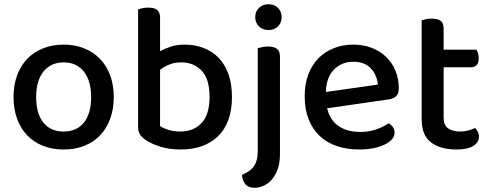

<svg xmlns="http://www.w3.org/2000/svg" viewBox="-20 -693 2323 908"><path d="M518 -234Q518 -177 501 -131Q484 -85 453.5 -53Q423 -21 379 -3.5Q335 14 281 14Q227 14 183 -3.5Q139 -21 108.5 -53Q78 -85 61 -131Q44 -177 44 -234Q44 -291 61 -337Q78 -383 109 -415Q140 -447 184 -464.5Q228 -482 281 -482Q334 -482 378 -464.5Q422 -447 453 -414.5Q484 -382 501 -336.5Q518 -291 518 -234ZM281 -398Q221 -398 186 -355Q151 -312 151 -234Q151 -156 185 -113.5Q219 -71 281 -71Q343 -71 377 -113.5Q411 -156 411 -234Q411 -311 376.5 -354.5Q342 -398 281 -398Z M854 -482Q901 -482 942 -466.5Q983 -451 1013 -420.5Q1043 -390 1060 -343.5Q1077 -297 1077 -235Q1077 -172 1059.5 -125Q1042 -78 1010 -47.5Q978 -17 933.5 -1.5Q889 14 835 14Q781 14 739.5 1Q698 -12 672 -29Q651 -43 642 -57Q633 -71 633 -93V-649Q640 -651 653 -654Q666 -657 681 -657Q710 -657 723.5 -646Q737 -635 737 -609V-451Q759 -463 788 -472.5Q817 -482 854 -482ZM837 -398Q805 -398 780 -387.5Q755 -377 737 -363V-97Q751 -87 776 -79Q801 -71 834 -71Q895 -71 933 -111Q971 -151 971 -235Q971 -320 933.5 -359Q896 -398 837 -398Z M1304 35Q1304 80 1292 110.5Q1280 141 1262 160Q1244 179 1223 187Q1202 195 1184 195Q1154 195 1140 177.5Q1126 160 1124 134Q1142 126 1156 117Q1170 108 1179.5 95Q1189 82 1194 64Q1199 46 1199 20V-465Q1206 -467 1219 -470Q1232 -473 1247 -473Q1276 -473 1290 -462Q1304 -451 1304 -424ZM1187 -612Q1187 -638 1204.5 -655.5Q1222 -673 1250 -673Q1278 -673 1295 -655.5Q1312 -638 1312 -612Q1312 -586 1295 -568.5Q1278 -551 1250 -551Q1222 -551 1204.5 -568.5Q1187 -586 1187 -612Z M1527 -181Q1541 -124 1581.5 -96.5Q1622 -69 1685 -69Q1727 -69 1762 -82Q1797 -95 1818 -110Q1846 -94 1846 -65Q1846 -48 1833 -33.5Q1820 -19 1797.5 -8.5Q1775 2 1744.5 8Q1714 14 1679 14Q1621 14 1573.5 -2Q1526 -18 1492 -50Q1458 -82 1439.5 -129Q1421 -176 1421 -238Q1421 -298 1439 -343.5Q1457 -389 1488 -419.5Q1519 -450 1561 -466Q1603 -482 1651 -482Q1699 -482 1738.5 -466.5Q1778 -451 1806.5 -423.5Q1835 -396 1850.5 -358Q1866 -320 1866 -275Q1866 -250 1854 -238.5Q1842 -227 1819 -223ZM1651 -401Q1596 -401 1559.5 -364Q1523 -327 1521 -258L1767 -293Q1763 -338 1734 -369.5Q1705 -401 1651 -401Z M2078 -137Q2078 -101 2099 -86Q2120 -71 2158 -71Q2175 -71 2194 -76Q2213 -81 2227 -88Q2234 -80 2239.5 -70Q2245 -60 2245 -46Q2245 -20 2218.5 -3Q2192 14 2138 14Q2063 14 2018.5 -19.5Q1974 -53 1974 -130V-597Q1981 -599 1994 -602Q2007 -605 2022 -605Q2051 -605 2064.5 -594Q2078 -583 2078 -557V-458H2233Q2237 -452 2240.5 -441Q2244 -430 2244 -418Q2244 -375 2207 -375H2078V-137Z"/></svg>

Font: Baloo Tammudu 2 Medium
Style: Regular
Weight: 500
Designer: Maithili Shingre, Omkar Shende and Ek Type
Foundry: Ek Type
Version: Version 1.640;hotconv 1.0.111;makeotfexe 2.5.65597; ttfautoh